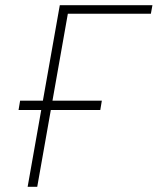

<svg xmlns="http://www.w3.org/2000/svg" viewBox="-20 -720 608 740"><path d="M51.5 -296 57.5 -332H372.5L366.5 -296ZM86.5 0 210.5 -700H567.5L561.5 -667H241.5L123.5 0Z"/></svg>

Font: Overpass Thin
Style: Italic
Weight: 250
Italic angle: -10°
Designer: Delve Withrington, Dave Bailey, Thomas Jockin
Foundry: Delve Fonts LLC
Version: Version 4.000